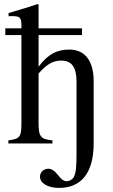

<svg xmlns="http://www.w3.org/2000/svg" viewBox="-20 -703 552 941"><path d="M439 -306C439 -405 396 -460 320 -460C257 -460 215 -437 169 -376V-531H382V-564H169V-680L164 -683C129 -671 106 -664 49 -647L22 -639V-623C25 -624 30 -624 34 -624C77 -624 85 -620 85 -577V-564H6V-531H85V-102C85 -32 79 -23 21 -15V0H237V-15C179 -21 169 -33 169 -102V-343C211 -390 240 -406 281 -406C330 -406 355 -375 355 -304V45C355 121 352 146 341 166C335 176 321 185 307 185C292 185 282 177 265 156C247 133 233 124 217 124C194 124 176 141 176 163C176 195 215 218 269 218C380 218 439 142 439 0Z"/></svg>

Font: XITS
Style: Regular
Weight: 400
Designer: MicroPress Inc., with final additions and corrections provided by Coen Hoffman, Elsevier (retired)
Version: Version 1.302